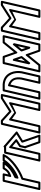

<svg xmlns="http://www.w3.org/2000/svg" viewBox="1797 -2766 994 4628"><g transform="rotate(-90 2294.0 -452.0)"><path d="M275.7 -416.1 185.4 -25H83.4L270.4 -835H372.4L343.9 -711.4C343.9 -711.4 331.2 -666.2 376.6 -682.2C496.4 -724.5 527.6 -775.6 565.8 -835H636.1C564.2 -732.9 471.3 -665.7 328.2 -600.2C320.9 -596.9 315.7 -589.3 314.3 -583.1L303.7 -537.4C303.7 -537.4 291.1 -492.1 336.4 -508.2C467.6 -554.7 665.3 -688.5 756.7 -835H825.5C729 -670.5 470.1 -493.7 292.1 -434.2C283.9 -431.4 277.6 -424.4 275.7 -416.1ZM321.3 -391.3C518.8 -461.9 795.3 -653.3 884.7 -840L889.2 -849.3C907.9 -888.8 866.6 -885 866.6 -885H742.5C735.3 -885 725.8 -880.7 721.1 -872.8L718.1 -867.8C711.2 -856.2 703.4 -844.6 694.9 -833C694.9 -833 696.5 -835.5 697.1 -836.5L703.5 -846.7C729 -887.4 682.3 -885 682.3 -885H552.2C544.3 -885 535.9 -880.8 531.3 -873.6L528.2 -868.9C491.8 -813.1 478.8 -781.9 403.4 -746.8L428.2 -854.4C434.8 -883 410 -885 403.9 -885H250.5C239.8 -885 228.8 -877.2 226.2 -865.6L27.6 -5.6C21 23 45.9 25 52 25H205.3C216.1 25 227 17.2 229.7 5.6Z M1032.3 -338 1046 -309.1 1157.1 8.3C1160.1 16.8 1169.6 25 1180.7 25H1335.9C1374.5 25 1359.5 -8.1 1359.5 -8.1L1224.4 -400.4L1425.7 -526.4C1455.7 -545.1 1430.2 -565.3 1428.7 -566.5L1114.8 -835.1C1112.9 -840.7 1106.1 -849.4 1096.3 -851.6L1094.7 -853C1065.6 -879.7 1059.5 -851.7 1059.5 -851.7L929.2 -849.9C918.9 -849.8 907.9 -842.1 905.2 -830.5L714.8 -5.6C708.2 23 733 25 739.1 25H900.1C910.9 25 921.8 17.2 924.5 5.6L1076.7 -653.6L1184.9 -560L1073.8 -486.9C1069.5 -484.1 1064.6 -478.1 1063.1 -471.7L1038.5 -364.8C1034.9 -360 1032.3 -352.3 1033.8 -344.6ZM1170.7 -403 1300.8 -25H1198.4L1086.5 -344.5C1085.9 -346.2 1085.6 -346.9 1085.6 -346.9L1109.6 -450.7L1240 -536.4C1242.3 -537.9 1268.4 -553.9 1242.6 -576.2L1078 -718.6C1078 -718.6 1047.6 -749.9 1037.3 -705.3L880.2 -25H770.6L949.5 -800.2L1076.4 -801.9C1173.8 -718.6 1272.5 -634.3 1370.3 -550.7L1181.1 -432.3C1171 -426 1167.2 -413.1 1170.7 -403Z M1885 -559 2082 -652.5 1932.7 -5.6C1926.1 23 1950.9 25 1957 25H2109C2119.8 25 2130.7 17.1 2133.4 5.6L2341.3 -897.3C2347.8 -925.2 2323.8 -927.8 2317.4 -927.9L2243.4 -929C2239.4 -929.1 2233.7 -927.7 2229.5 -925.1L1925.5 -730.3L1714.3 -922.5C1710.6 -925.9 1703.5 -929.1 1697 -929L1622.5 -927.9C1612.3 -927.7 1601.2 -920.1 1598.6 -908.5L1389.6 -5.6C1383 23 1407.9 25 1414 25H1566C1576.7 25 1587.7 17.2 1590.3 5.6L1743.7 -658.8ZM1896.4 -605.4 1743.2 -722C1743.2 -722 1713.4 -749.8 1703.7 -707.8L1546.1 -25H1445.4L1642.9 -878.2L1687.9 -878.9L1906 -680.4C1914.8 -672.5 1928.3 -672.7 1936.3 -677.9L2250.1 -878.9L2285.7 -878.4L2089.1 -25H1988.5L2143.5 -696.5C2143.5 -696.5 2150 -748.2 2106.9 -723.9Z M2363.6 -25H2262.9L2449.9 -835H2573.9C2588.2 -833.9 2600.1 -832.4 2612.6 -830.1C2816.3 -793.1 2869.6 -590.5 2840.4 -431.3L2746.6 -25H2645.9L2738.9 -427.6C2739 -428.2 2739.2 -429.2 2739.3 -429.7C2760.7 -579.9 2723 -700.8 2560.1 -754.7C2549.9 -758.1 2532.5 -756.7 2527.9 -736.6ZM2383.5 25C2394.3 25 2405.2 17.2 2407.9 5.6L2570.2 -697.6C2682.8 -650 2708.1 -568.2 2689.9 -437.8L2590.1 -5.6C2583.5 23 2608.4 25 2614.5 25H2766.5C2777.3 25 2788.2 17.2 2790.9 5.6L2889.4 -421.1C2921.4 -594.5 2864.3 -834.5 2622.6 -879.1C2608 -881.8 2592.8 -883.7 2577 -884.9C2575.9 -885 2575.6 -885 2574.8 -885H2430C2419.3 -885 2408.3 -877.2 2405.7 -865.6L2207.1 -5.6C2200.5 23 2225.4 25 2231.5 25Z M3481.3 -238.6 3567.1 -610.2C3567.1 -610.2 3545.5 -659 3523.3 -631.5L3372.9 -445.7C3367.5 -439 3366 -429.7 3368.7 -421.8L3433.3 -236C3433.3 -236 3471.6 -196.8 3481.3 -238.6ZM3452.1 -334.3 3420.5 -425.1 3494 -515.8ZM3142.3 -621.4 3056.5 -249.8C3056.5 -249.8 3078 -201 3100.3 -228.5L3250.6 -414.3C3256.1 -421 3257.6 -430.3 3254.8 -438.2L3190.2 -624C3190.2 -624 3151.9 -663.2 3142.3 -621.4ZM3171.5 -525.7 3203 -434.9 3129.6 -344.2ZM3262.1 -314.8 3026.6 -25H2921L3108 -835H3219.3L3318.4 -552.6C3318.4 -552.6 3331.2 -508.1 3361.4 -545.2L3597 -835H3702.6L3515.6 -25H3404.3L3305.1 -307.4C3305.1 -307.4 3292.3 -351.9 3262.1 -314.8ZM3272.8 -248.6 3363 8.3C3365.9 16.8 3375.5 25 3386.5 25H3535.4C3546.2 25 3557.1 17.2 3559.8 5.6L3758.4 -854.4C3765 -883 3740.1 -885 3734 -885H3585.1C3577.8 -885 3570.4 -881.6 3565.7 -875.8L3350.8 -611.4L3260.6 -868.3C3257.6 -876.8 3248.1 -885 3237 -885H3088.1C3077.3 -885 3066.4 -877.2 3063.7 -865.6L2865.2 -5.6C2858.6 23 2883.4 25 2889.6 25H3038.5C3045.8 25 3053.1 21.6 3057.9 15.8Z M4131 -559 4328 -652.5 4178.7 -5.6C4172.1 23 4196.9 25 4203 25H4355C4365.8 25 4376.7 17.1 4379.4 5.6L4587.3 -897.3C4593.8 -925.2 4569.8 -927.8 4563.4 -927.9L4489.4 -929C4485.4 -929.1 4479.7 -927.7 4475.5 -925.1L4171.5 -730.3L3960.3 -922.5C3956.6 -925.9 3949.5 -929.1 3943 -929L3868.5 -927.9C3858.3 -927.7 3847.2 -920.1 3844.6 -908.5L3635.6 -5.6C3629 23 3653.9 25 3660 25H3812C3822.7 25 3833.7 17.2 3836.3 5.6L3989.7 -658.8ZM4142.4 -605.4 3989.2 -722C3989.2 -722 3959.4 -749.8 3949.7 -707.8L3792.1 -25H3691.4L3888.9 -878.2L3933.9 -878.9L4152 -680.4C4160.8 -672.5 4174.3 -672.7 4182.3 -677.9L4496.1 -878.9L4531.7 -878.4L4335.1 -25H4234.5L4389.5 -696.5C4389.5 -696.5 4396 -748.2 4352.9 -723.9Z"/></g></svg>

Font: Stormning Aesir
Style: Bold
Weight: 400
Designer: Robert Jablonski, Mew Too
Foundry: Cannot Into Space Fonts
Version: Version 0.90